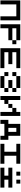

<svg xmlns="http://www.w3.org/2000/svg" viewBox="4281 -5121 1040 9642"><g transform="rotate(90 4801.0 -300.0)"><path d="M200.2 200.2H0V-799.8H1000V200.2H799.8V-600.1H200.2Z M1400.4 -600.1V-399.9H2000V-200.2H1400.4V200.2H1200.2V-799.8H2000V-600.1ZM2000 -600.1H2200.2V-399.9H2000Z M3400.4 -600.1H2600.6V-399.9H3200.2V-200.2H2600.6V0H3400.4V200.2H2400.4V-799.8H3400.4Z M3800.8 0H3600.6V-199.7H3800.8ZM4400.4 -399.9V-199.7H4000.5V-399.9ZM3800.8 -600.1V-799.8H4400.4V-600.1ZM4400.4 0V200.2H3800.8V0ZM4600.6 0H4400.4V-199.7H4600.6ZM4600.6 -399.9H4400.4V-600.1H4600.6ZM3800.8 -399.9H3600.6V-600.1H3800.8Z M5001 0V200.2H4800.8V-799.8H5001V-199.7H5200.7V0ZM5400.9 -199.7H5200.7V-399.9H5400.9ZM5800.8 200.2H5600.6V-399.9H5400.9V-600.1H5600.6V-799.8H5800.8Z M6201.2 0V200.2H6001V-199.7H6201.2V-799.8H6800.8V-199.7H7001V200.2H6800.8V0ZM6601.1 -199.7V-600.1H6400.9V-199.7Z M7801.3 -600.1V0H8201.2V200.2H7201.2V0H7601.1V-600.1H7201.2V-799.8H8201.2V-600.1Z M8401.4 -199.7V-399.4H9401.4V-199.7L9001.5 -200.2V0H9401.4V200.2H8401.4V0H8801.3V-200.2ZM9201.2 -799.8V-600.1H9001.5V-799.8ZM8601.6 -799.8H8801.3V-600.1H8601.6Z"/></g></svg>

Font: QuinqueFive
Style: Regular
Weight: 400
Monospace: yes
Designer: GGBotNet
Foundry: GGBotNet
Version: 1.1